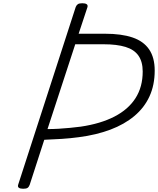

<svg xmlns="http://www.w3.org/2000/svg" viewBox="-20 -1150 974 1184"><path d="M123 14Q105 14 96.5 8Q88 2 92 -11L447 -1107Q452 -1119 460.5 -1124.5Q469 -1130 488 -1130Q506 -1130 514.5 -1124Q523 -1118 519 -1105L465 -942H627Q729 -942 797 -919Q865 -896 899.5 -845.5Q934 -795 934 -715Q934 -626 902 -556Q870 -486 808.5 -434.5Q747 -383 660.5 -350.5Q574 -318 466 -304Q415 -297 360.5 -293.5Q306 -290 253 -288L163 -10Q158 3 150 8.5Q142 14 123 14ZM273 -354Q306 -354 341 -356Q376 -358 411.5 -361.5Q447 -365 478 -369Q600 -387 685.5 -431Q771 -475 815.5 -544.5Q860 -614 860 -709Q860 -769 834 -806.5Q808 -844 754.5 -860.5Q701 -877 620 -877H444Z"/></svg>

Font: Playwrite CU Light
Style: Regular
Weight: 300
Designer: Veronika Burian, José Scaglione
Foundry: TypeTogether
Version: Version 1.002